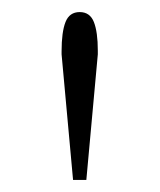

<svg xmlns="http://www.w3.org/2000/svg" viewBox="-20 -747 265 318"><path d="M82 -657V-662Q82 -694 88.5 -710.5Q95 -727 112 -727Q129 -727 135.5 -710.5Q142 -694 142 -663V-657L123 -449H101Z"/></svg>

Font: Trirong ExtraLight
Style: Regular
Weight: 275
Designer: Katatrad Team
Foundry: CadsonDemak
Version: Version 1.001